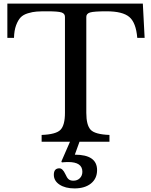

<svg xmlns="http://www.w3.org/2000/svg" viewBox="-20 -790 843 1070"><path d="M776 -770 786 -579H745Q738 -664 700.5 -695.5Q663 -727 574 -727Q503 -727 482 -720.5Q461 -714 461 -696V-161Q461 -93 485 -67Q509 -41 590 -38V0H423L397 72Q521 72 521 158Q521 205 487 232.5Q453 260 395 260Q344 260 312 239Q280 218 280 184Q280 148 311 148Q329 148 344 180Q353 201 362.5 209Q372 217 389 217Q411 217 425 203Q439 189 439 167Q439 113 360 113Q345 113 325 115L322 110L370 0H212V-38Q293 -41 317.5 -67Q342 -93 342 -161V-696Q342 -714 323.5 -720.5Q305 -727 244 -727Q206 -727 184 -725.5Q162 -724 135.5 -716Q109 -708 94.5 -692.5Q80 -677 69.5 -648.5Q59 -620 58 -579H21V-770Z"/></svg>

Font: Libre Baskerville
Style: Regular
Weight: 400
Designer: Pablo Impallari, Rodrigo Fuenzalida
Foundry: Pablo Impallari, Rodrigo Fuenzalida
Version: Version 1.000